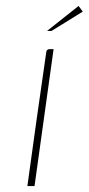

<svg xmlns="http://www.w3.org/2000/svg" viewBox="-20 -625 298 645"><path d="M72 0Q87 -110 102.5 -220Q118 -330 134 -440Q135 -447 135.5 -451Q136 -455 139 -457.5Q142 -460 147 -460H160L96 0ZM138 -521 244 -605 258 -586 153 -521Z"/></svg>

Font: Genos Thin
Style: Italic
Weight: 100
Italic angle: -8°
Designer: Robert E. Leuschke
Foundry: Robert E. Leuschke
Version: Version 1.010